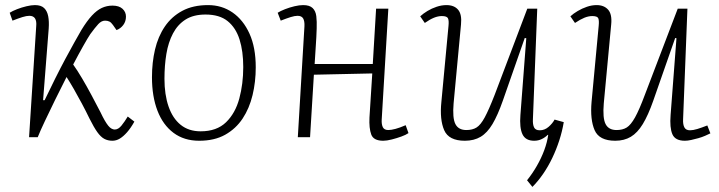

<svg xmlns="http://www.w3.org/2000/svg" viewBox="-20 -538 2818 753"><path d="M149 -145H155Q176 -189 196.5 -230Q217 -271 236 -306.5Q255 -342 271.5 -371.5Q288 -401 299 -420Q321 -456 340.5 -477Q360 -498 379.5 -507Q399 -516 421 -516Q447 -516 460.5 -503.5Q474 -491 474 -473Q474 -454 463.5 -440Q453 -426 437 -420L423 -440Q416 -450 409 -453.5Q402 -457 392 -457Q378 -457 365.5 -443.5Q353 -430 334 -404Q324 -389 306 -357Q288 -325 267 -285Q284 -261 302 -230.5Q320 -200 338.5 -165.5Q357 -131 374 -98Q383 -79 390.5 -66Q398 -53 404.5 -45Q411 -37 417.5 -33.5Q424 -30 430 -30Q444 -30 456.5 -45.5Q469 -61 481 -81L507 -61Q493 -36 478.5 -19.5Q464 -3 450 5.5Q436 14 421 14Q403 14 389 6.5Q375 -1 361.5 -20Q348 -39 331 -73Q317 -102 301 -132Q285 -162 269.5 -189Q254 -216 241 -236Q218 -191 196 -146Q174 -101 156 -63Q138 -25 128 0H94L122 -435Q124 -455 117.5 -465.5Q111 -476 95 -476Q84 -476 68 -471Q52 -466 29 -457L18 -488Q29 -495 47 -502Q65 -509 84 -513.5Q103 -518 117 -518Q141 -518 153 -506.5Q165 -495 169 -474.5Q173 -454 171 -426Z M761 14Q702 14 660.5 -17Q619 -48 597.5 -104Q576 -160 576 -235Q576 -293 588 -344Q600 -395 626.5 -434Q653 -473 695 -495.5Q737 -518 796 -518Q850 -518 892 -489Q934 -460 958.5 -406Q983 -352 983 -274Q983 -217 970.5 -165Q958 -113 931.5 -73Q905 -33 863 -9.5Q821 14 761 14ZM767 -23Q830 -23 866.5 -58.5Q903 -94 918.5 -151.5Q934 -209 934 -275Q934 -337 919.5 -383Q905 -429 873 -455Q841 -481 786 -481Q739 -481 708 -461.5Q677 -442 658.5 -407Q640 -372 632.5 -326.5Q625 -281 625 -229Q625 -167 641 -120.5Q657 -74 688.5 -48.5Q720 -23 767 -23Z M1440 -250 1211 -245 1196 0H1148L1174 -435Q1175 -455 1169 -465.5Q1163 -476 1147 -476Q1136 -476 1120 -471Q1104 -466 1081 -457L1069 -488Q1080 -495 1098 -502Q1116 -509 1135 -513.5Q1154 -518 1169 -518Q1194 -518 1206 -506.5Q1218 -495 1220.5 -474.5Q1223 -454 1222 -426Q1221 -393 1218.5 -358Q1216 -323 1214 -287H1442L1455 -504H1503L1477 -69Q1476 -50 1481.5 -39Q1487 -28 1503 -28Q1514 -28 1531 -32.5Q1548 -37 1571 -47L1582 -16Q1572 -9 1554 -2.5Q1536 4 1516.5 9Q1497 14 1483 14Q1445 14 1436 -10.5Q1427 -35 1429 -77Z M1628 -474Q1640 -485 1656.5 -495Q1673 -505 1692.5 -511.5Q1712 -518 1731 -518Q1761 -518 1776.5 -500Q1792 -482 1788 -442L1759 -133Q1754 -75 1766 -51.5Q1778 -28 1809 -28Q1833 -28 1849 -38Q1865 -48 1881 -77.5Q1897 -107 1920 -166L2048 -504H2087L2070 -70Q2069 -50 2074.5 -38.5Q2080 -27 2097 -27Q2116 -27 2131.5 -40.5Q2147 -54 2155 -69L2191 -59Q2185 -23 2173.5 12.5Q2162 48 2146 81.5Q2130 115 2110 144Q2090 173 2068 195L2047 169Q2068 143 2085.5 112.5Q2103 82 2114.5 51Q2126 20 2130 -9H2128Q2118 1 2104.5 7.5Q2091 14 2075 14Q2041 14 2029 -11.5Q2017 -37 2021 -87L2044 -388L2038 -389L1952 -143Q1932 -86 1911.5 -51.5Q1891 -17 1865 -1.5Q1839 14 1803 14Q1740 14 1722 -27.5Q1704 -69 1711 -138L1739 -437Q1741 -457 1737 -466Q1733 -475 1713 -475Q1698 -475 1682 -468.5Q1666 -462 1646 -448Z M2217 -474Q2229 -485 2246 -495Q2263 -505 2282 -511.5Q2301 -518 2320 -518Q2349 -518 2365 -500Q2381 -482 2377 -442L2348 -133Q2343 -75 2355 -51.5Q2367 -28 2398 -28Q2422 -28 2438 -38Q2454 -48 2470.5 -77.5Q2487 -107 2509 -166L2638 -504H2676L2659 -70Q2658 -50 2664 -38.5Q2670 -27 2686 -27Q2698 -27 2714.5 -32Q2731 -37 2754 -46L2766 -15Q2758 -11 2745.5 -5.5Q2733 0 2718.5 4Q2704 8 2690.5 11Q2677 14 2666 14Q2628 14 2617 -11.5Q2606 -37 2610 -87L2633 -388L2628 -389L2542 -143Q2522 -86 2501 -51.5Q2480 -17 2454 -1.5Q2428 14 2393 14Q2330 14 2312 -27.5Q2294 -69 2300 -138L2328 -437Q2330 -457 2326.5 -466Q2323 -475 2303 -475Q2288 -475 2272 -468.5Q2256 -462 2235 -448Z"/></svg>

Font: Literata 18pt ExtraLight
Style: Italic
Weight: 250
Italic angle: -2°
Designer: Latin by Veronika Burian and Jose Scaglione. Greek by Irene Vlachou. Cyrillic by Vera Evstafieva
Foundry: TypeTogether
Version: Version 3.103;gftools[0.9.29]